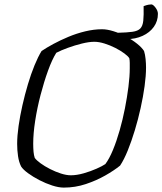

<svg xmlns="http://www.w3.org/2000/svg" viewBox="-20 -853 738 873"><path d="M270 0Q247 0 217.5 -9.5Q188 -19 159 -34Q130 -49 107.5 -65.5Q85 -82 76 -96Q66 -116 62 -143Q58 -170 58 -199Q58 -235 64.5 -280.5Q71 -326 82 -374.5Q93 -423 107 -470Q121 -517 137 -556Q153 -595 169 -621Q191 -636 222.5 -653Q254 -670 291 -685.5Q328 -701 367.5 -710.5Q407 -720 444 -720Q467 -720 496 -711Q525 -702 553 -687Q581 -672 603 -654.5Q625 -637 635 -621Q640 -605 642 -584.5Q644 -564 644 -546Q644 -509 637.5 -461.5Q631 -414 619.5 -362Q608 -310 593 -260.5Q578 -211 561 -169Q544 -127 526 -100Q499 -78 458.5 -55Q418 -32 370 -16Q322 0 270 0ZM302 -56Q329 -56 360.5 -65Q392 -74 419 -86Q446 -98 459 -107Q477 -131 493.5 -171Q510 -211 524 -260Q538 -309 548 -360Q558 -411 564 -458.5Q570 -506 570 -543Q570 -556 570 -567Q570 -578 568 -588Q563 -597 545.5 -610Q528 -623 504.5 -635Q481 -647 455.5 -655Q430 -663 409 -663Q385 -663 352.5 -655Q320 -647 288.5 -635.5Q257 -624 236 -613Q217 -583 198.5 -532Q180 -481 164.5 -421.5Q149 -362 140 -304Q131 -246 131 -200Q131 -179 132.5 -163Q134 -147 138 -135Q146 -124 164.5 -110.5Q183 -97 207.5 -84.5Q232 -72 257 -64Q282 -56 302 -56ZM555 -675Q546 -675 534 -676.5Q522 -678 514 -682L515 -704Q558 -705 582.5 -708.5Q607 -712 618 -723.5Q629 -735 631.5 -759Q634 -783 633 -825Q646 -830 654.5 -831.5Q663 -833 668 -833Q676 -833 687 -818.5Q698 -804 698 -790Q698 -757 679.5 -731Q661 -705 628.5 -690Q596 -675 555 -675Z"/></svg>

Font: Texturina Medium 12pt Thin
Style: Italic
Weight: 250
Italic angle: -11°
Version: Version 1.002